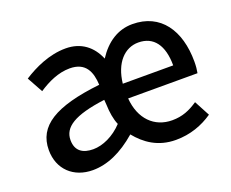

<svg xmlns="http://www.w3.org/2000/svg" viewBox="-98 -723 1078 895"><g transform="rotate(-20 441.5 -275.5)"><path d="M224 13C296 13 369 -19 444 -84C487 -31 547 13 636 13C708 13 769 -10 820 -45L779 -122C739 -95 702 -79 651 -79C563 -79 500 -141 492 -245H836C839 -260 841 -278 841 -301C841 -456 768 -564 628 -564C556 -564 497 -525 453 -457C426 -522 374 -564 297 -564C216 -564 140 -528 84 -492L127 -414C174 -445 227 -470 283 -470C363 -470 384 -415 387 -351C162 -326 62 -264 62 -145C62 -49 129 13 224 13ZM742 -318H492C503 -418 557 -474 625 -474C701 -474 742 -418 742 -318ZM259 -78C210 -78 173 -98 173 -154C173 -218 232 -257 385 -277L387 -251C388 -215 394 -177 406 -150C362 -103 306 -78 259 -78Z"/></g></svg>

Font: Spoqa Han Sans Neo Medium
Style: Regular
Weight: 500
Designer: [Spoqa Han Sans Neo] Dong-huui Kim ___ Younghwa Kang ___ Yujin Lee ___ [Noto Sans] Ryoko NISHIZUKA ____ (kana & ideograp
Foundry: Spoqa (http://www.spoqa-han-sans.com)
Version: Version 1.100;hotconv 1.0.109;makeotfexe 2.5.65596